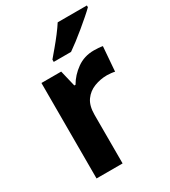

<svg xmlns="http://www.w3.org/2000/svg" viewBox="-188 -858 840 951"><g transform="rotate(-30 232.5 -383.0)"><path d="M383 -556Q394 -556 409 -555Q424 -554 433 -552L422 -412Q415 -414 401.5 -415.5Q388 -417 378 -417Q340 -417 305 -403.5Q270 -390 248.5 -360Q227 -330 227 -278V0H78V-546H191L213 -454H220Q244 -496 286 -526Q328 -556 383 -556ZM465 -756Q451 -742 428 -722Q405 -702 378.5 -680Q352 -658 326.5 -638.5Q301 -619 282 -606H183V-619Q199 -638 220.5 -663.5Q242 -689 263 -716.5Q284 -744 298 -766H465Z"/></g></svg>

Font: Noto Sans Vithkuqi
Style: Bold
Weight: 700
Version: Version 1.001; ttfautohint (v1.8.4.7-5d5b)